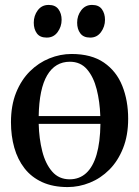

<svg xmlns="http://www.w3.org/2000/svg" viewBox="-20 -748 564 779"><path d="M254.5 11Q195 11 151.2 -9Q107.5 -29 79.5 -65Q51.5 -101 38 -148.8Q24.5 -196.5 24.5 -252Q24.5 -320 45.2 -371.8Q66 -423.5 101.2 -458.5Q136.5 -493.5 180.5 -511.2Q224.5 -529 270.5 -529Q351 -529 401.8 -494Q452.5 -459 476.2 -399.5Q500 -340 500 -266Q500 -198.5 479.2 -146.5Q458.5 -94.5 423.5 -59.5Q388.5 -24.5 344.5 -6.8Q300.5 11 254.5 11ZM262.5 -20.5Q302 -20.5 329.5 -45.5Q357 -70.5 371.8 -120.5Q386.5 -170.5 387.5 -245.5H137Q138.5 -185.5 151.5 -134.2Q164.5 -83 191.8 -51.8Q219 -20.5 262.5 -20.5ZM137 -277H387Q385 -336 372.2 -386Q359.5 -436 333 -466.8Q306.5 -497.5 263.5 -497.5Q204 -497.5 171.5 -442.8Q139 -388 137 -277ZM169 -595.5Q142 -595.5 129.5 -612.8Q117 -630 117 -656Q117 -684.5 133.2 -706.2Q149.5 -728 177 -728H178Q204.5 -728 217.2 -710.5Q230 -693 230 -667.5Q230 -640 213.8 -617.8Q197.5 -595.5 170 -595.5ZM345.5 -595.5Q318.5 -595.5 305.8 -612.8Q293 -630 293 -656Q293 -684.5 309.5 -706.2Q326 -728 353 -728H354Q381 -728 393.5 -710.5Q406 -693 406 -667.5Q406 -640 389.8 -617.8Q373.5 -595.5 346.5 -595.5Z"/></svg>

Font: Merriweather 120pt
Style: Regular
Weight: 400
Version: Version 2.100